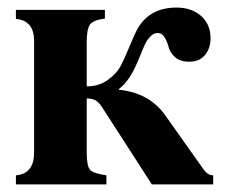

<svg xmlns="http://www.w3.org/2000/svg" viewBox="-20 -487 596 507"><path d="M257 -461V-438Q226 -434 217.5 -422Q209 -410 209 -376V-259Q241 -259 264 -275.5Q287 -292 297 -310Q307 -328 321 -362Q335 -396 342 -409Q374 -467 446 -467Q486 -467 511 -445Q536 -423 536 -385Q536 -360 521.5 -342Q507 -324 480 -324Q456 -324 442.5 -336Q429 -348 425.5 -362Q422 -376 415 -388Q408 -400 396 -400Q386 -400 377 -390.5Q368 -381 363.5 -371.5Q359 -362 352 -344.5Q345 -327 343 -323Q322 -273 294 -252V-250Q374 -242 416 -183L518 -39Q529 -24 543 -24V0H381L254 -197Q243 -215 234 -221Q225 -227 209 -227V-84Q209 -49 217.5 -39Q226 -29 261 -24V0H22V-24Q70 -28 70 -84V-379Q70 -433 22 -437V-461Z"/></svg>

Font: STIX MathJax Alphabets
Style: Bold
Weight: 700
Designer: MicroPress Inc., with final additions and corrections provided by Coen Hoffman, Elsevier (retired)
Version: Version 1.1.1